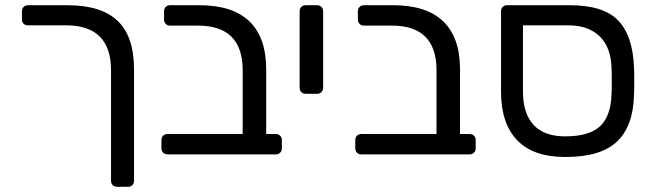

<svg xmlns="http://www.w3.org/2000/svg" viewBox="-20 -591 2503 735"><path d="M233 -494H87Q77 -494 70.5 -500Q64 -506 64 -516V-548Q64 -558 70.5 -564.5Q77 -571 87 -571H238Q368 -571 430.5 -511Q493 -451 493 -327V101Q493 111 487 117.5Q481 124 471 124H428Q418 124 411.5 117.5Q405 111 405 101V-322Q405 -494 233 -494Z M598 -23V-55Q598 -65 604.5 -71.5Q611 -78 621 -78H909V-322Q909 -493 738 -493H631Q621 -493 614.5 -499.5Q608 -506 608 -516V-548Q608 -558 614.5 -564.5Q621 -571 631 -571H743Q871 -571 935 -509Q999 -447 999 -326V-78H1036Q1046 -78 1052.5 -71.5Q1059 -65 1059 -55V-23Q1059 -13 1052.5 -6.5Q1046 0 1036 0H621Q611 0 604.5 -6.5Q598 -13 598 -23Z M1127 -255V-548Q1127 -558 1133.5 -564.5Q1140 -571 1150 -571H1194Q1204 -571 1210.5 -564.5Q1217 -558 1217 -548V-255Q1217 -245 1210.5 -238.5Q1204 -232 1194 -232H1150Q1140 -232 1133.5 -238.5Q1127 -245 1127 -255Z M1340 -23V-55Q1340 -65 1346.5 -71.5Q1353 -78 1363 -78H1651V-322Q1651 -493 1480 -493H1373Q1363 -493 1356.5 -499.5Q1350 -506 1350 -516V-548Q1350 -558 1356.5 -564.5Q1363 -571 1373 -571H1485Q1613 -571 1677 -509Q1741 -447 1741 -326V-78H1778Q1788 -78 1794.5 -71.5Q1801 -65 1801 -55V-23Q1801 -13 1794.5 -6.5Q1788 0 1778 0H1363Q1353 0 1346.5 -6.5Q1340 -13 1340 -23Z M1898 -240V-548Q1898 -558 1904.5 -564.5Q1911 -571 1921 -571H2161Q2290 -571 2346 -513Q2402 -455 2407 -335Q2408 -325 2408 -281Q2408 -237 2407 -227Q2404 -108 2342 -49Q2280 10 2144 10Q2021 10 1959.5 -54.5Q1898 -119 1898 -240ZM2321 -232Q2322 -242 2322 -281Q2322 -320 2321 -330Q2319 -410 2275.5 -452Q2232 -494 2156 -494H1982V-240Q1982 -157 2022.5 -113Q2063 -69 2143 -69Q2237 -69 2278 -108.5Q2319 -148 2321 -232Z"/></svg>

Font: Rubik
Style: Regular
Weight: 400
Designer: Hubert & Fischer
Foundry: Hubert & Fischer
Version: Version 1.100